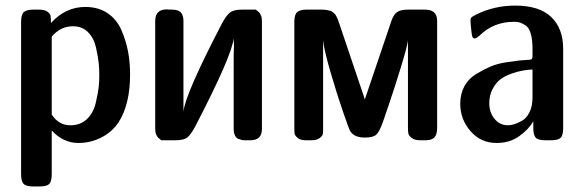

<svg xmlns="http://www.w3.org/2000/svg" viewBox="-20 -507 2109 694"><path d="M56.2 122.1V-426.8Q56.2 -453.6 65.7 -462.9Q75.2 -472.2 101.1 -472.2H120.1Q141.1 -472.2 151.1 -465.1Q161.1 -458 162.6 -450Q164.1 -441.9 164.1 -423.8Q217.3 -481.9 288.1 -481.9Q335.9 -481.9 369.4 -459Q402.8 -436 419.4 -397Q436 -357.9 443.1 -319.3Q450.2 -280.8 450.2 -237.8Q450.2 -130.9 409.2 -65.9Q385.3 -29.8 346.2 -10Q307.1 9.8 263.2 9.8Q209 9.8 167 -35.2V123Q167 148.9 158 158Q148.9 167 123 167H101.1Q74.2 167 65.2 157.5Q56.2 147.9 56.2 122.1ZM167 -92.8Q192.9 -53.7 234.9 -54.2Q271 -54.2 294.4 -76.7Q317.9 -99.1 326.4 -136.5Q335 -173.8 336.9 -193.8Q338.9 -213.9 338.9 -235.8Q338.9 -257.8 336.9 -277.8Q335 -297.9 327.4 -333.5Q319.8 -369.1 298.3 -390.6Q276.9 -412.1 244.1 -412.1Q199.2 -412.1 167 -375Z M541 -41V-431.2Q541 -473.1 583 -473.1Q585 -473.1 587.9 -472.7Q590.8 -472.2 592.8 -472.2H601.1Q625 -472.2 634 -461.7Q643.1 -451.2 643.1 -431.2V-103Q648.9 -166 782.7 -422.9Q796.9 -449.7 810.3 -460.9Q823.7 -472.2 854 -472.2H904.8Q913.6 -465.3 916.7 -462.2Q919.9 -459 923.3 -450.9Q926.8 -442.9 926.8 -431.2V-41Q926.8 0 884.8 0H866.7Q858.9 0 854.5 -1Q850.1 -2 842 -4.9Q834 -7.8 829.3 -17.3Q824.7 -26.9 824.7 -42V-309.1Q824.7 -314 825.2 -325Q825.7 -335.9 825.7 -341.1Q825.7 -346.2 825.2 -355Q824.7 -363.8 824.7 -369.1Q818.8 -306.2 685.1 -48.8Q669.9 -21 657.5 -10.5Q645 0 613.8 0H563Q554.2 -6.8 551 -10Q547.9 -13.2 544.4 -21Q541 -28.8 541 -41Z M1043.9 -44.9V-432.1Q1044.9 -457 1055.9 -464.6Q1066.9 -472.2 1086.9 -472.2H1145Q1153.8 -472.2 1161.4 -470.7Q1168.9 -469.2 1173.8 -468Q1178.7 -466.8 1183.3 -462.4Q1188 -458 1190.4 -456.1Q1192.9 -454.1 1196.3 -447Q1199.7 -439.9 1200.7 -438Q1201.7 -436 1204.8 -426Q1208 -416 1209 -414.1L1298.8 -147.9L1395 -432.1Q1403.8 -457 1417.2 -464.6Q1430.7 -472.2 1454.6 -472.2H1516.6Q1559.6 -472.2 1560.1 -432.1V-44.9Q1560.1 -21 1550.5 -10.5Q1541 0 1517.6 0H1498Q1479 0 1468.5 -8.1Q1458 -16.1 1456.3 -23.4Q1454.6 -30.8 1454.6 -43.9V-360.8Q1451.7 -337.9 1429.2 -264.4Q1406.7 -190.9 1386.2 -130.9Q1365.7 -70.8 1364.7 -67.9Q1351.6 -30.8 1340.1 -20.3Q1328.6 -9.8 1298.8 -9.8H1297.9Q1258.8 -9.8 1244.6 -35.2Q1241.7 -40 1220.2 -102.1Q1198.7 -164.1 1175.3 -244.1Q1151.9 -324.2 1147.9 -360.8V-43.9Q1147.9 -43 1147.9 -42Q1147.9 -29.8 1147 -22.9Q1146 -16.1 1135.5 -8.1Q1125 0 1106 0H1085Q1065.9 0 1055.9 -8.5Q1045.9 -17.1 1044.9 -23.9Q1043.9 -30.8 1043.9 -44.9Z M1643.6 -131.8Q1643.6 -167 1658.2 -194.6Q1672.9 -222.2 1699.7 -238.5Q1726.6 -254.9 1751.7 -265.9Q1776.9 -276.9 1810.8 -282Q1844.7 -287.1 1859.6 -288.6Q1874.5 -290 1893.6 -291Q1901.4 -292 1903.1 -294.4Q1904.8 -296.9 1904.8 -310.1V-330.1Q1904.8 -364.3 1898.2 -386.2Q1891.6 -408.2 1878.7 -416Q1865.7 -423.8 1857.7 -426Q1849.6 -428.2 1837.9 -428.2Q1763.7 -428.2 1712.9 -377.9Q1701.7 -368.2 1696.8 -368.2Q1689.9 -368.2 1687.7 -373.5Q1685.5 -378.9 1683.6 -397Q1680.7 -420.9 1680.7 -433.1Q1680.7 -440.9 1684.6 -444.6Q1688.5 -448.2 1704.6 -456.1Q1768.6 -486.8 1841.8 -486.8Q1929.7 -486.8 1972.7 -445.3Q2015.6 -403.8 2015.6 -331.1V-43.9Q2015.6 -18.1 2006.6 -9Q1997.6 0 1971.7 0H1951.7Q1924.8 0 1916.3 -9.5Q1907.7 -19 1907.7 -43.9V-68.8Q1891.6 -40 1857.2 -15.1Q1822.8 9.8 1774.9 9.8Q1717.8 9.8 1680.7 -33Q1643.6 -75.7 1643.6 -131.8ZM1748.5 -133.8Q1748.5 -100.6 1767.6 -77.4Q1786.6 -54.2 1815.9 -54.2Q1825.7 -54.2 1837.6 -57.6Q1849.6 -61 1866.2 -70.1Q1882.8 -79.1 1893.8 -101.1Q1904.8 -123 1904.8 -154.8V-255.9Q1886.7 -254.9 1869.6 -252Q1852.5 -249 1829.1 -241Q1805.7 -232.9 1789.1 -220.5Q1772.5 -208 1760.5 -185.3Q1748.5 -162.6 1748.5 -133.8Z"/></svg>

Font: CMU Sans Serif Demi Condensed
Style: DemiCondensed
Weight: 600
Width: 3
Version: Version 0.7.0